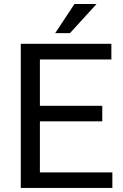

<svg xmlns="http://www.w3.org/2000/svg" viewBox="-20 -927 608 947"><path d="M82.5 0V-710.9H529.3V-633.8H176.8V-405.3H484.4V-328.6H176.8V-76.7H534.2V0ZM252.4 -763.7 347.2 -907.2H456.1L325.2 -763.7Z"/></svg>

Font: Roboto21382017
Style: Regular
Weight: 400
Designer: Christian Robertson
Foundry: Google
Version: Version 2.138; 2017